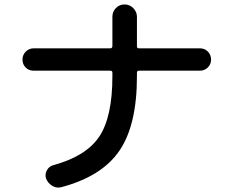

<svg xmlns="http://www.w3.org/2000/svg" viewBox="-20 -805 1040 855"><path d="M129.9 -490.2Q108.4 -490.2 94.2 -504.4Q80.1 -518.6 80.1 -539.6Q80.1 -560.5 94.7 -575.2Q109.4 -589.8 129.9 -589.8H470.7Q479.5 -589.8 480.5 -598.6V-730.5Q480.5 -752.9 496.1 -769Q511.7 -785.2 534.7 -785.2Q557.6 -785.2 573.7 -768.6Q589.8 -752 589.8 -730.5V-598.6Q589.8 -589.8 598.6 -589.8H870.1Q891.6 -589.8 905.8 -575.2Q919.9 -560.5 919.9 -539.6Q919.9 -518.6 905.3 -504.4Q890.6 -490.2 870.1 -490.2H598.6Q589.8 -490.2 589.8 -481.4V-464.8Q589.8 -248 511.7 -133.8Q433.6 -19.5 253.9 28.3Q232.4 34.2 213.4 22.9Q194.3 11.7 185.5 -8.8Q178.7 -27.3 188.5 -45.9Q198.2 -64.5 216.8 -69.3Q364.3 -109.4 422.4 -197.3Q480.5 -285.2 480.5 -464.8V-481.4Q480.5 -490.2 470.7 -490.2Z"/></svg>

Font: Rounded Mgen+ 1mn medium
Style: Regular
Weight: 500
Designer: [Source Han Sans]
Ryoko NISHIZUKA  (kana & ideographs); Paul D. Hunt (Latin, Greek & Cyrillic); Wenlong ZHANG  (bopomofo
Version: Version 1.059.20150602